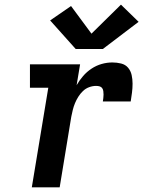

<svg xmlns="http://www.w3.org/2000/svg" viewBox="-20 -807 640 827"><path d="M117 0 188 -429H109V-530H325L310 -440Q322 -461 338 -479.5Q354 -498 374.5 -511.5Q395 -525 418 -531.5Q441 -538 464 -538Q483 -538 501.5 -533.5Q520 -529 531.5 -515.5Q543 -502 547 -484Q551 -466 551 -446.5Q551 -427 548.5 -408Q546 -389 543 -370H423Q424 -377 425 -384.5Q426 -392 426 -399.5Q426 -407 425 -414.5Q424 -422 420 -427.5Q416 -433 409 -435Q402 -437 394 -437Q379 -437 364 -431.5Q349 -426 337.5 -415Q326 -404 317.5 -390.5Q309 -377 303 -362.5Q297 -348 293.5 -333.5Q290 -319 287 -304L237 0ZM423 -596H306L196 -719L286 -781L374 -662L501 -787L577 -713Z"/></svg>

Font: Iosevka Slab Extended
Style: Bold Italic
Weight: 700
Width: 7
Italic angle: -9°
Monospace: yes
Designer: Belleve Invis
Foundry: Belleve Invis
Version: Version 11.1.0; ttfautohint (v1.8.3)